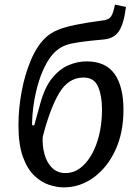

<svg xmlns="http://www.w3.org/2000/svg" viewBox="-20 -798 602 832"><path d="M256 14Q227 14 193 3Q159 -8 128.5 -37Q98 -66 79 -119Q60 -172 60 -255Q60 -328 74 -402.5Q88 -477 115 -540Q142 -603 181 -638Q201 -656 229.5 -668Q258 -680 305.5 -690Q353 -700 429 -710Q452 -713 461.5 -727Q471 -741 478 -778L526 -768Q516 -692 494.5 -661.5Q473 -631 430 -627Q363 -621 325 -615.5Q287 -610 267.5 -603Q248 -596 233 -585Q206 -566 184.5 -529Q163 -492 148.5 -445.5Q134 -399 126.5 -349.5Q119 -300 119 -256L128 -254L155 -351Q174 -420 206 -459.5Q238 -499 277 -515.5Q316 -532 355 -532Q438 -532 476.5 -477.5Q515 -423 515 -322Q515 -223 480 -147.5Q445 -72 386 -29Q327 14 256 14ZM342 -462Q276 -462 236 -394Q196 -326 165 -204Q163 -167 172.5 -131Q182 -95 205 -71.5Q228 -48 264 -48Q309 -48 345 -85Q381 -122 401.5 -184.5Q422 -247 422 -325Q422 -383 405 -422.5Q388 -462 342 -462Z"/></svg>

Font: Literata 7pt
Style: Italic
Weight: 400
Italic angle: -2°
Designer: Latin by Veronika Burian and Jose Scaglione. Greek by Irene Vlachou. Cyrillic by Vera Evstafieva
Foundry: TypeTogether
Version: Version 3.002